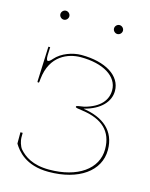

<svg xmlns="http://www.w3.org/2000/svg" viewBox="-107 -759 648 830"><g transform="rotate(15 217.5 -344.0)"><path d="M64.5 -670C64.5 -659 74 -650 84.5 -650C95.5 -650 104.5 -659.5 104.5 -670C104.5 -681 95 -690 84.5 -690C73.5 -690 64.5 -680.5 64.5 -670ZM304.5 -670C304.5 -659 314 -650 324.5 -650C335.5 -650 344.5 -659.5 344.5 -670C344.5 -681 335 -690 324.5 -690C313.5 -690 304.5 -680.5 304.5 -670ZM198.5 -522.5C160 -522.5 111.5 -506 84 -474.5C75.5 -464.5 69 -460 65 -460C59.5 -460 57.5 -467.5 57.5 -483C57.5 -488 58 -498 59 -520H51L44.5 -362.5C44.5 -360.5 46 -359 48.5 -359C51 -359 52.5 -360.5 52.5 -362.5L54 -377C65 -484 143 -512.5 198.5 -512.5C299 -512.5 366 -471.5 366 -409.5C366 -366.5 338 -328 267.5 -309.5L241.5 -305.5C236 -304.5 233 -303 233 -301V-299.5C233 -297.5 236 -296 241.5 -295L267.5 -291C353 -278.5 402.5 -236.5 402.5 -155C402.5 -66.5 318 -7.5 191 -7.5C116.5 -7.5 79 -35.5 56.5 -61C46.5 -72.5 40 -98 40 -109V-131.5H30V-82C30 -81.5 30 -80.5 30.5 -80C48 -52 87.5 2.5 191 2.5C325.5 2.5 415 -60.5 415 -155C415 -241 356.5 -287 268.5 -300V-301C341 -319.5 378.5 -362 378.5 -409.5C378.5 -477.5 306.5 -522.5 198.5 -522.5Z"/></g></svg>

Font: Znikomit
Style: Regular
Weight: 100
Designer: gluk
Foundry: gluk
Version: Version 0.55